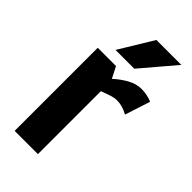

<svg xmlns="http://www.w3.org/2000/svg" viewBox="-221 -758 817 817"><g transform="rotate(45 187.5 -350.0)"><path d="M331 -381Q297 -400 265 -400Q249 -400 229 -393.5Q209 -387 188 -379V0H48V-500H158L184 -449Q210 -473 241 -490.5Q272 -508 304 -508H305Q321 -508 338 -504.5Q355 -501 368 -495ZM351 -700 221 -547H108L201 -700Z"/></g></svg>

Font: Epunda Sans
Style: Bold
Weight: 700
Designer: Simon Atzbach
Foundry: typofactur
Version: Version 2.204; ttfautohint (v1.8.4.7-5d5b)